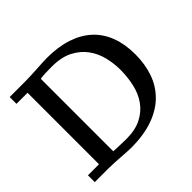

<svg xmlns="http://www.w3.org/2000/svg" viewBox="-167 -908 1117 1117"><g transform="rotate(-45 391.0 -349.5)"><path d="M32 0V-56H123V-644H32V-700H155Q174 -700 199.5 -701Q225 -702 252 -703.5Q279 -705 303.5 -706.5Q328 -708 345 -708Q438 -708 509 -684.5Q580 -661 628 -616.5Q676 -572 700.5 -507Q725 -442 725 -359Q725 -279 702 -212Q679 -145 630 -95.5Q581 -46 504.5 -18.5Q428 9 322 9Q306 9 285 7.5Q264 6 240.5 4.5Q217 3 193 1.5Q169 0 148 0ZM330 -652Q302 -652 276 -651Q250 -650 235 -647V-51Q241 -50 255 -49.5Q269 -49 285.5 -48.5Q302 -48 317 -47.5Q332 -47 338 -47Q413 -47 463 -72.5Q513 -98 543.5 -140.5Q574 -183 587 -239.5Q600 -296 600 -359Q600 -408 587.5 -460Q575 -512 544 -555Q513 -598 461 -625Q409 -652 330 -652Z"/></g></svg>

Font: PT Serif Caption
Style: Regular
Weight: 400
Designer: A.Korolkova, O.Umpeleva, V.Yefimov
Foundry: ParaType Ltd
Version: Version 1.000W OFL